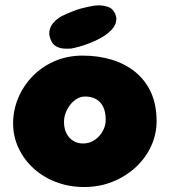

<svg xmlns="http://www.w3.org/2000/svg" viewBox="-20 -712 647 732"><path d="M301 1Q243 1 193.5 -18Q144 -37 107.5 -70.5Q71 -104 50.5 -148Q30 -192 30 -242Q30 -292 49.5 -338.5Q69 -385 104.5 -421.5Q140 -458 188.5 -479Q237 -500 295 -500Q353 -500 404 -485Q455 -470 494 -439Q533 -408 555 -361Q577 -314 577 -250Q577 -200 556 -154.5Q535 -109 497 -74Q459 -39 409 -19Q359 1 301 1ZM297 -165Q314 -165 329.5 -172Q345 -179 357 -192Q369 -205 376 -221Q383 -237 383 -255Q383 -286 373 -305.5Q363 -325 345.5 -334.5Q328 -344 305 -344Q288 -344 273.5 -335.5Q259 -327 248 -313Q237 -299 230.5 -282Q224 -265 224 -247Q224 -223 233 -204.5Q242 -186 258.5 -175.5Q275 -165 297 -165ZM252 -527Q252 -527 243 -526.5Q234 -526 221.5 -527Q209 -528 196.5 -534Q184 -540 177 -553Q165 -576 168.5 -594Q172 -612 183 -624.5Q194 -637 204 -643.5Q214 -650 214 -650Q263 -673 290.5 -680Q318 -687 337 -690Q337 -690 346 -691Q355 -692 368 -691Q381 -690 394 -685Q407 -680 415 -667Q424 -652 423.5 -639Q423 -626 418 -616.5Q413 -607 408 -601.5Q403 -596 403 -596Q387 -580 365.5 -568Q344 -556 322 -547.5Q300 -539 281.5 -534Q263 -529 252 -527Z"/></svg>

Font: Sour Gummy Black
Style: Regular
Weight: 900
Version: Version 1.000